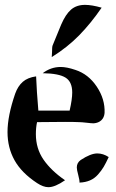

<svg xmlns="http://www.w3.org/2000/svg" viewBox="-20 -777 482 797"><path d="M401.9 -745.1Q361.3 -756.8 333 -756.8Q297.9 -756.8 275.1 -737.3Q252.4 -717.8 233.9 -674.8L198.2 -587.9Q196.8 -583.5 196.5 -577.1Q196.3 -570.8 196 -560.1Q195.8 -549.3 194.8 -540Q259.8 -580.6 308.3 -630.1Q356.9 -679.7 401.9 -745.1ZM250 -28.8Q192.9 -67.9 160.9 -114Q128.9 -160.2 128.9 -220.2Q128.9 -247.6 133.8 -270Q153.3 -270 192.1 -270.5Q231 -271 250 -271Q289.1 -271 308.1 -270Q318.4 -270 338.9 -267.6Q359.4 -265.1 369.1 -265.1Q388.7 -266.6 400.6 -277.8Q412.6 -289.1 414.1 -308.1Q416.5 -365.2 381.8 -417.2Q347.2 -469.2 293 -486.8Q257.3 -499 231.9 -499Q190.9 -499 157.2 -473.1Q224.1 -472.2 252 -454.8Q279.8 -437.5 279.8 -393.1Q279.8 -364.7 269 -317.9H139.2Q132.3 -398.4 129.9 -460Q94.7 -455.1 74.5 -437.3Q54.2 -419.4 43 -388.2Q11.2 -295.9 11.2 -229Q11.2 -164.1 40.3 -111.8Q69.3 -59.6 133.8 -17.1Q159.7 0 181.2 0Q208.5 0 250 -28.8ZM431.2 -125Q408.2 -140.1 383.8 -140.1Q356.4 -140.1 314.9 -112.8Q298.8 -101.1 298.8 -82Q298.8 -72.3 304.7 -50.8Q310.5 -29.3 310.1 -19Q334.5 -20 353.3 -28.1Q372.1 -36.1 386.5 -52.2Q400.9 -68.4 410.2 -84Q419.4 -99.6 431.2 -125Z"/></svg>

Font: Sonetni venez
Style: Regular
Weight: 400
Designer: Alja Herlah
Foundry: Type Salon
Version: Version 1.000;hotconv 1.0.109;makeotfexe 2.5.65596